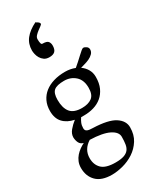

<svg xmlns="http://www.w3.org/2000/svg" viewBox="-280 -935 1044 1284"><g transform="rotate(-30 242.0 -293.0)"><path d="M76 -68Q76 -96 97 -121Q118 -146 144 -166Q90 -177 59.5 -209.5Q29 -242 29 -299Q29 -342 45 -375Q61 -408 89.5 -430.5Q118 -453 158 -465Q198 -477 247 -477Q287 -477 323 -463Q339 -476 356.5 -492Q374 -508 389 -522Q404 -536 415.5 -545.5Q427 -555 432 -555Q444 -555 456 -546Q468 -537 468 -523Q468 -504 454.5 -490.5Q441 -477 422.5 -468.5Q404 -460 385 -455Q366 -450 354 -446Q379 -429 394 -403Q409 -377 409 -345Q409 -296 393 -261Q377 -226 350 -203.5Q323 -181 287.5 -170.5Q252 -160 213 -160H189Q179 -146 171.5 -128.5Q164 -111 164 -89Q164 -70 179 -64Q194 -58 221 -58Q338 -54 388.5 -21Q439 12 439 62Q439 119 413 160Q387 201 347.5 227Q308 253 262 265Q216 277 177 277Q97 277 57.5 237.5Q18 198 18 134Q18 108 27 86.5Q36 65 50.5 48.5Q65 32 82.5 19.5Q100 7 118 -2Q95 -8 86 -26.5Q77 -45 76 -68ZM226 -210Q274 -210 302.5 -231Q331 -252 331 -306Q331 -366 296 -397Q261 -428 211 -428Q155 -428 132.5 -409Q110 -390 110 -339Q110 -276 136.5 -243Q163 -210 226 -210ZM101 107Q101 157 132 187.5Q163 218 238 218Q278 218 302 210Q326 202 338.5 186.5Q351 171 355 146.5Q359 122 359 89Q359 52 310 27.5Q261 3 163 0Q101 39 101 107ZM207 -613Q183 -613 167.5 -624Q152 -635 143 -650.5Q134 -666 130.5 -682.5Q127 -699 127 -710Q127 -761 156 -798Q185 -835 242 -863H243V-861Q250 -857 256 -853Q261 -850 264.5 -845.5Q268 -841 268 -836Q268 -831 257 -823Q246 -815 232.5 -805Q219 -795 208 -783Q197 -771 197 -757Q197 -737 200 -726Q203 -715 210 -715Q245 -715 254.5 -702Q264 -689 264 -671Q264 -640 250 -626.5Q236 -613 207 -613Z"/></g></svg>

Font: Asar
Style: Regular
Weight: 400
Designer: Eben Sorkin
Foundry: Eben Sorkin, Pria Ravichandran
Version: Version 1.003; ttfautohint (v1.3) -l 8 -r 50 -G 0 -x 0 -H 45